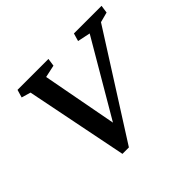

<svg xmlns="http://www.w3.org/2000/svg" viewBox="-136 -748 926 926"><g transform="rotate(-45 326.5 -285.0)"><path d="M219.7 2.9 115.2 -519.5 68.4 -533.2 80.1 -573.2H291L285.2 -533.2L221.7 -519.5L299.8 -104.5H275.4L518.6 -519.5L453.1 -533.2L464.8 -573.2H653.3L647.5 -533.2L595.7 -519.5L263.7 2.9Z"/></g></svg>

Font: Crimson Pro Medium
Style: Italic
Weight: 500
Italic angle: -12°
Designer: Jacques Le Bailly
Foundry: Baron von Fonthausen
Version: Version 1.003